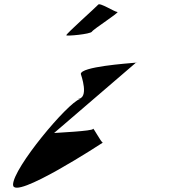

<svg xmlns="http://www.w3.org/2000/svg" viewBox="-20 -956 866 898"><path d="M41 -92C41 -14 461 -289 461 -289C453 -289 415 -364 415 -353C415 -343 243 -335 233 -334L616 -663C573 -659 358 -644 358 -610C358 -608 401 -493 341 -493H354C296 -475 41 -170 41 -92ZM290 -791C290 -786 403 -796 410 -808C417 -820 542 -900 529 -900C516 -900 446 -946 439 -934C431 -924 290 -799 290 -791ZM616 -663C626 -664 628 -664 617 -664Z"/></svg>

Font: Ampere
Style: Ext
Weight: 400
Version: Version 1